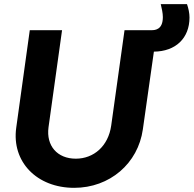

<svg xmlns="http://www.w3.org/2000/svg" viewBox="-20 -890 930 922"><path d="M336 12C507 12 643 -105 666 -269L719 -642C824 -643 890 -707 890 -806C890 -827 885 -850 878 -870H752C757 -849 762 -827 762 -808C762 -748 726 -745 707 -745H578L514 -287C500 -188 430 -128 344 -128C255 -128 201 -190 213 -279L278 -745H123L58 -277C35 -113 157 12 336 12Z"/></svg>

Font: Mluvka ExtraBold
Style: Italic
Weight: 800
Italic angle: -8°
Designer: Modified by Jiří Krblich, Original typeface by Gumpita Rahayu
Foundry: Gumpita Rahayu & Jiří Krblich
Version: Version 2.000;Glyphs 3.1.1 (3134)